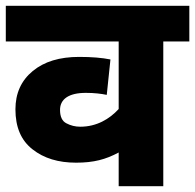

<svg xmlns="http://www.w3.org/2000/svg" viewBox="-20 -642 673 662"><path d="M632.8 -622.1H0V-499H389.2V-266.1C357.4 -231.4 313 -205.1 256.8 -205.1C239.7 -205.1 223.6 -209 209 -216.8C194.3 -224.1 187 -239.7 187 -263.2C187 -300.3 217.3 -321.8 275.9 -321.8C305.2 -321.8 329.1 -318.8 348.1 -314.9L360.8 -437C331.5 -442.9 295.4 -445.8 252.9 -445.8C185.5 -445.8 132.3 -429.7 92.8 -397C53.2 -364.3 33.2 -320.3 33.2 -265.1C33.2 -203.6 52.7 -157.7 92.3 -127C131.3 -96.2 181.2 -81.1 242.2 -81.1C303.2 -81.1 344.7 -92.3 389.2 -116.2V0H543V-499H632.8Z"/></svg>

Font: Noto Reveo Sans
Style: Regular
Weight: 800
Designer: Monotype Design Team
Foundry: Monotype Imaging Inc.
Version: Version 2.007